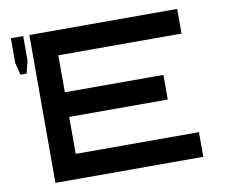

<svg xmlns="http://www.w3.org/2000/svg" viewBox="-81 -854 1161 959"><g transform="rotate(-10 500.0 -375.0)"><path d="M250 -125H875V0H125V-750H875V-625H250V-437.5H750V-312.5H250ZM31.2 -750H93.8V-625L78.1 -562.5H46.9L31.2 -625Z"/></g></svg>

Font: Xanmono
Style: Regular
Weight: 400
Designer: GGBotNet
Foundry: GGBotNet
Version: 1.00